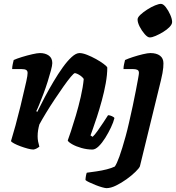

<svg xmlns="http://www.w3.org/2000/svg" viewBox="-20 -775 912 995"><path d="M153 0Q142 0 123.5 -5Q105 -10 86 -17Q67 -24 53 -31.5Q39 -39 37 -44Q47 -76 60 -123.5Q73 -171 86 -224Q99 -277 109 -322Q113 -340 116.5 -354.5Q120 -369 121.5 -380.5Q123 -392 123 -397Q123 -408 115.5 -412.5Q108 -417 92 -417H43Q43 -429 46 -442.5Q49 -456 51 -464Q66 -471 93.5 -479.5Q121 -488 147.5 -494Q174 -500 187 -500Q215 -500 233 -487Q251 -474 251 -448Q251 -436 244 -410Q237 -384 227 -352Q217 -320 205 -288.5Q193 -257 183 -232.5Q173 -208 168 -199L173 -195Q190 -230 211.5 -270.5Q233 -311 257 -351.5Q281 -392 305 -425.5Q329 -459 351.5 -479.5Q374 -500 392 -500Q408 -500 431 -491Q454 -482 477.5 -469Q501 -456 517.5 -443.5Q534 -431 536 -425Q536 -388 528 -343.5Q520 -299 507.5 -253.5Q495 -208 482.5 -169.5Q470 -131 460.5 -105Q451 -79 449 -73L460 -66Q471 -76 485.5 -96.5Q500 -117 515 -139.5Q530 -162 540 -178Q549 -178 560 -173Q571 -168 573 -163Q568 -142 555 -114.5Q542 -87 525.5 -60.5Q509 -34 491.5 -17Q474 0 459 0Q431 0 402.5 -8Q374 -16 354 -27.5Q334 -39 331 -47Q336 -60 347.5 -94.5Q359 -129 373 -176Q387 -223 398.5 -273Q410 -323 414 -366Q407 -376 397.5 -382.5Q388 -389 380 -392.5Q372 -396 368 -396Q363 -396 347 -377Q331 -358 309.5 -327.5Q288 -297 264 -261Q240 -225 219 -190.5Q198 -156 184 -130Q180 -116 177.5 -100.5Q175 -85 175 -69Q175 -55 177.5 -41.5Q180 -28 184 -15Q178 -10 169.5 -5.5Q161 -1 153 0ZM532 200Q525 200 509 195.5Q493 191 475.5 184Q458 177 443 170Q428 163 423 158Q423 149 425.5 135.5Q428 122 430 120Q453 117 480.5 113Q508 109 533.5 102.5Q559 96 575 88Q580 81 586 68Q592 55 599 35.5Q606 16 614 -10Q622 -36 631 -68.5Q640 -101 649 -141Q659 -184 668 -226.5Q677 -269 684 -305.5Q691 -342 695.5 -366.5Q700 -391 700 -397Q700 -409 692 -413Q684 -417 670 -417H620Q620 -430 623 -442.5Q626 -455 628 -464Q643 -471 669 -479.5Q695 -488 720.5 -494Q746 -500 759 -500Q791 -500 809 -486.5Q827 -473 827 -447Q827 -437 826 -424.5Q825 -412 822 -396Q819 -380 814 -359L705 87Q701 97 681.5 116Q662 135 635.5 154Q609 173 581.5 186.5Q554 200 532 200ZM756 -581Q745 -581 730 -598Q715 -615 704 -636.5Q693 -658 693 -674Q693 -685 707.5 -698.5Q722 -712 743 -725.5Q764 -739 783.5 -747Q803 -755 814 -755Q826 -755 839.5 -737.5Q853 -720 862.5 -698Q872 -676 872 -661Q872 -649 858.5 -635Q845 -621 825 -609Q805 -597 786.5 -589Q768 -581 756 -581Z"/></svg>

Font: Texturina 12pt ExtraBold
Style: Italic
Weight: 800
Italic angle: -11°
Designer: Guillermo Torres Carreño
Foundry: Omnibus-Type
Version: Version 1.002